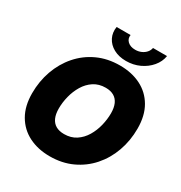

<svg xmlns="http://www.w3.org/2000/svg" viewBox="-216 -1099 1191 1263"><g transform="rotate(30 380.0 -467.5)"><path d="M344.7 10.7Q254.9 10.7 185.5 -24.2Q116.2 -59.1 76.9 -126.7Q37.6 -194.3 37.6 -291.5Q37.6 -382.3 66.4 -463.1Q95.2 -543.9 149.2 -606Q203.1 -668 278.8 -703.1Q354.5 -738.3 448.7 -738.3Q538.1 -738.3 607.2 -703.6Q676.3 -668.9 715.6 -601.3Q754.9 -533.7 754.9 -436Q754.9 -343.8 725.8 -262.9Q696.8 -182.1 642.6 -120.6Q588.4 -59.1 512.9 -24.2Q437.5 10.7 344.7 10.7ZM353.5 -163.1Q405.3 -163.1 443.1 -188Q481 -212.9 505.4 -253.7Q529.8 -294.4 541.5 -342.3Q553.2 -390.1 553.2 -436Q553.2 -478 540.5 -506.6Q527.8 -535.2 502.7 -549.8Q477.5 -564.5 439.9 -564.5Q388.2 -564.5 350.3 -539.6Q312.5 -514.6 288.1 -474.1Q263.7 -433.6 251.7 -385.7Q239.7 -337.9 239.7 -292Q239.7 -250 252.4 -221.2Q265.1 -192.4 290.5 -177.7Q315.9 -163.1 353.5 -163.1ZM465.8 -783.2Q411.1 -783.2 371.3 -804.9Q331.5 -826.7 312.7 -863.8Q293.9 -900.9 301.3 -946.3H407.2Q402.3 -917 423.3 -897.2Q444.3 -877.4 481.4 -877.4Q505.9 -877.4 526.4 -886.5Q546.9 -895.5 560.5 -911.1Q574.2 -926.8 577.6 -946.3H684.1Q676.8 -900.9 645.5 -863.8Q614.3 -826.7 567.4 -804.9Q520.5 -783.2 465.8 -783.2Z"/></g></svg>

Font: Inter 24pt Black
Style: Italic
Weight: 900
Italic angle: -9.3988°
Designer: Rasmus Andersson
Foundry: rsms
Version: Version 4.001;git-66647c0bb